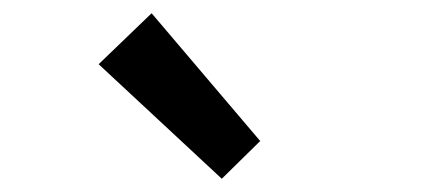

<svg xmlns="http://www.w3.org/2000/svg" viewBox="-20 -914 654 290"><path d="M129 -817 315 -644 373 -701 209 -894Z"/></svg>

Font: Spoqa Han Sans Neo Medium
Style: Regular
Weight: 500
Designer: [Spoqa Han Sans Neo] Dong-huui Kim ___ Younghwa Kang ___ Yujin Lee ___ [Noto Sans] Ryoko NISHIZUKA ____ (kana & ideograp
Foundry: Spoqa (http://www.spoqa-han-sans.com)
Version: Version 1.100;hotconv 1.0.109;makeotfexe 2.5.65596